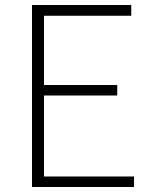

<svg xmlns="http://www.w3.org/2000/svg" viewBox="-20 -748 607 768"><path d="M108 0V-728H505V-685H156V-408H449V-366H156V-42H516V0Z"/></svg>

Font: Noto Sans JP ExtraLight
Style: Regular
Weight: 250
Designer: Ryoko NISHIZUKA  (kana, bopomofo & ideographs); Paul D. Hunt (Latin, Greek & Cyrillic); Sandoll Communications , Soo-you
Foundry: Adobe
Version: Version 2.004-H2;hotconv 1.0.118;makeotfexe 2.5.65603